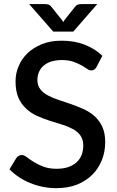

<svg xmlns="http://www.w3.org/2000/svg" viewBox="-20 -931 585 958"><path d="M490.7 -652.8 461.9 -597.2Q456.1 -587.4 450.7 -584Q444.8 -579.6 435.5 -579.6Q425.3 -579.6 414.6 -587.4Q397.5 -599.1 385.7 -605.5Q365.7 -616.2 344.7 -623.5Q321.8 -631.3 288.6 -631.3Q258.8 -631.3 235.8 -624Q214.8 -617.7 197.3 -603Q182.1 -590.3 174.3 -571.3Q166.5 -552.7 166.5 -531.7Q166.5 -504.9 181.2 -485.8Q194.3 -467.8 219.7 -454.6Q246.1 -440.4 273.4 -432.1Q283.2 -429.2 335.9 -411.1Q366.2 -400.4 397.9 -386.2Q428.7 -372.1 452.6 -350.6Q477.5 -327.6 490.7 -297.9Q504.9 -266.6 504.9 -222.7Q504.9 -173.3 488.3 -132.3Q471.2 -89.8 440.9 -59.6Q409.7 -28.3 363.8 -9.8Q320.3 7.8 259.3 7.8Q225.6 7.8 192.4 1Q159.2 -5.9 129.9 -18.1Q101.6 -29.3 74.2 -47.4Q46.9 -65.9 27.3 -86.4L61.5 -142.6Q65.9 -149.4 73.2 -153.3Q81.1 -157.7 88.4 -157.7Q99.1 -157.7 113.8 -147Q128.4 -135.3 147.9 -123.5Q170.9 -108.9 195.3 -100.1Q223.6 -88.9 262.7 -88.9Q325.2 -88.9 360.8 -120.1Q395.5 -150.9 395.5 -205.6Q395.5 -234.4 380.9 -255.4Q366.7 -274.9 342.8 -287.6Q314.5 -302.2 288.6 -309.6Q272 -314.5 226.6 -329.1Q199.2 -337.4 164.6 -353Q134.3 -366.2 110.4 -389.2Q85.4 -412.1 71.8 -443.8Q57.6 -476.6 57.6 -525.4Q57.6 -565.4 73.2 -601.1Q87.4 -636.7 117.7 -666Q146 -692.9 189.5 -710.9Q231 -728 287.6 -728Q350.1 -728 401.4 -708.5Q453.1 -688.5 490.7 -652.8ZM387.7 -910.6H465.3L345.7 -773.4H245.6L125.5 -910.6H203.6Q211.9 -910.6 220.2 -908.7Q229.5 -906.2 236.3 -897L289.1 -831.1Q293 -825.2 295.4 -820.8Q297.9 -825.2 301.8 -831.1L354 -896.5Q361.8 -906.7 371.1 -908.7Q379.4 -910.6 387.7 -910.6Z"/></svg>

Font: Lato-SemiBold
Style: Regular
Weight: 500
Designer: Lukasz Dziedzic with Adam Twardoch and Botio Nikoltchev
Foundry: tyPoland Lukasz Dziedzic
Version: ""